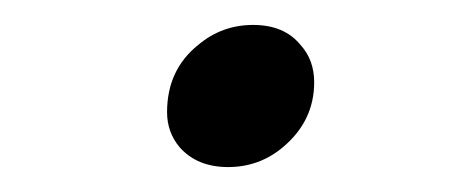

<svg xmlns="http://www.w3.org/2000/svg" viewBox="-20 -410 361 154"><path d="M163 -276Q138 -276 124 -292Q114 -304 114 -320Q114 -354 139 -374Q158 -390 183 -390Q208 -390 221 -374Q232 -362 232 -344Q232 -313 207 -292Q188 -276 163 -276Z"/></svg>

Font: YamahaIndonesia935. App
Style: Italic
Weight: 400
Italic angle: -10°
Designer: Dalton Maag Ltd
Foundry: Dalton Maag Ltd
Version: Version 1.002; January 01, 2024; Regular/Italic